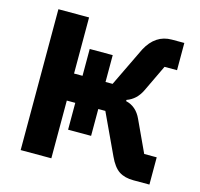

<svg xmlns="http://www.w3.org/2000/svg" viewBox="-102 -808 959 919"><g transform="rotate(15 377.5 -349.0)"><path d="M77 0V-698H229V-420H271V-553H385V-420H420L514 -615Q558 -698 639 -698H701V-563H639L576 -431Q552 -380 504 -363V-357Q556 -345 581 -290L653 -135H715V0H636Q592 0 564 -18.5Q536 -37 514 -85L420 -286H385V-153H271V-286H229V0Z"/></g></svg>

Font: Aneliza
Style: Bold
Weight: 700
Designer: Mike Abbink, Paul van der Laan, Pieter van Rosmalen
Foundry: Bold Monday
Version: Version 3.0